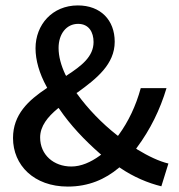

<svg xmlns="http://www.w3.org/2000/svg" viewBox="-20 -686 659 708"><path d="M192 -285 196 -288 199 -284C239 -225 292 -169 348 -120L353 -116L348 -112C315 -88 279 -72 243 -72C178 -72 128 -115 128 -179C128 -221 156 -255 192 -285ZM268 -598C308 -598 325 -567 325 -531C325 -477 280 -443 228 -409L224 -406L221 -411C205 -445 196 -478 196 -509C196 -561 225 -598 268 -598ZM486 -135 482 -138 485 -142C534 -208 570 -281 594 -361H499C481 -295 453 -237 418 -189L415 -185L411 -188C356 -231 304 -285 265 -339L262 -343L267 -346C336 -396 403 -449 403 -532C403 -612 351 -666 267 -666C173 -666 111 -595 111 -508C111 -464 125 -415 152 -366L154 -362L151 -360C85 -316 28 -264 28 -177C28 -77 105 2 230 2C307 2 368 -25 418 -67L420 -69L423 -67C473 -33 526 -11 575 1L601 -83C567 -91 527 -110 486 -135Z"/></svg>

Font: Falling Sky
Style: Light
Weight: 400
Designer: Paul D. Hunt
Foundry: Adobe Systems Incorporated
Version: Version 1.02